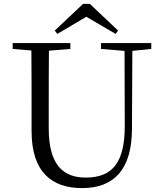

<svg xmlns="http://www.w3.org/2000/svg" viewBox="-20 -949 837 985"><path d="M441 -929H406L261 -792L274 -775L423 -863L573 -775L586 -792ZM498 -698 619 -688 620 -306C621 -114 556 -38 420 -38C302 -38 230 -105 230 -291V-391C230 -493 230 -591 231 -689L341 -698V-728H45V-698L141 -690C142 -591 142 -491 142 -391V-276C142 -66 246 16 401 16C567 16 656 -82 657 -286L659 -688L756 -698V-728H498Z"/></svg>

Font: Harano Aji Mincho
Style: Regular
Weight: 400
Foundry: Masamichi Hosoda
Version: HaranoAjiMincho-Regular version 20230610;ttx 4.39.4